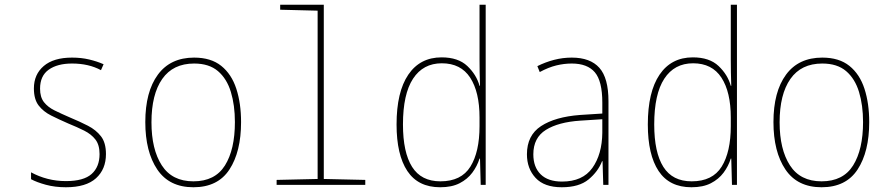

<svg xmlns="http://www.w3.org/2000/svg" viewBox="-20 -780 3750 810"><path d="M258 10Q212 10 173.5 -0.5Q135 -11 111 -24V-53Q144 -35 181 -25.5Q218 -16 258 -16Q333 -16 366.5 -46Q400 -76 400 -130Q400 -169 382.5 -191.5Q365 -214 335 -229Q305 -244 268 -259Q229 -276 196 -292.5Q163 -309 143 -335Q123 -361 123 -407Q123 -466 164.5 -501.5Q206 -537 284 -537Q323 -537 356.5 -529Q390 -521 417 -509L406 -484Q354 -512 284 -512Q222 -512 185.5 -486Q149 -460 149 -406Q149 -370 165.5 -349Q182 -328 210.5 -314Q239 -300 276 -284Q317 -267 351 -249.5Q385 -232 406 -205Q427 -178 427 -130Q427 -66 385 -28Q343 10 258 10Z M796 10Q694 10 643.5 -65Q593 -140 593 -265Q593 -393 646 -465Q699 -537 799 -537Q870 -537 913.5 -502Q957 -467 977 -405.5Q997 -344 997 -265Q997 -140 948 -65Q899 10 796 10ZM796 -15Q887 -15 929 -82Q971 -149 971 -265Q971 -336 954 -392Q937 -448 899.5 -480Q862 -512 799 -512Q710 -512 664.5 -447Q619 -382 619 -264Q619 -150 662.5 -82.5Q706 -15 796 -15Z M1147 0V-21L1320 -25V-735L1162 -739V-760H1346V-25L1521 -21V0Z M1837 10Q1744 10 1698.5 -58.5Q1653 -127 1653 -255Q1653 -392 1702.5 -465Q1752 -538 1843 -538Q1913 -538 1951.5 -501.5Q1990 -465 2003 -418H2005Q2003 -477 2003 -527V-760H2029V0H2008L2005 -111H2003Q1993 -79 1972.5 -51.5Q1952 -24 1919 -7Q1886 10 1837 10ZM1838 -15Q1926 -15 1964.5 -77Q2003 -139 2003 -248V-284Q2003 -392 1963.5 -452.5Q1924 -513 1844 -513Q1765 -513 1722.5 -448Q1680 -383 1680 -255Q1680 -137 1718.5 -76Q1757 -15 1838 -15Z M2350 10Q2276 10 2239.5 -29.5Q2203 -69 2203 -129Q2203 -209 2262.5 -248Q2322 -287 2427 -295L2521 -301V-347Q2521 -438 2489.5 -475Q2458 -512 2392 -512Q2360 -512 2327 -504Q2294 -496 2257 -476L2247 -501Q2281 -518 2317.5 -527.5Q2354 -537 2392 -537Q2470 -537 2508.5 -494Q2547 -451 2547 -353V0H2525L2522 -100H2520Q2503 -56 2463 -23Q2423 10 2350 10ZM2351 -14Q2438 -14 2479 -71.5Q2520 -129 2521 -220V-277L2428 -271Q2336 -265 2283 -232Q2230 -199 2230 -129Q2230 -75 2261 -44.5Q2292 -14 2351 -14Z M2897 10Q2804 10 2758.5 -58.5Q2713 -127 2713 -255Q2713 -392 2762.5 -465Q2812 -538 2903 -538Q2973 -538 3011.5 -501.5Q3050 -465 3063 -418H3065Q3063 -477 3063 -527V-760H3089V0H3068L3065 -111H3063Q3053 -79 3032.5 -51.5Q3012 -24 2979 -7Q2946 10 2897 10ZM2898 -15Q2986 -15 3024.5 -77Q3063 -139 3063 -248V-284Q3063 -392 3023.5 -452.5Q2984 -513 2904 -513Q2825 -513 2782.5 -448Q2740 -383 2740 -255Q2740 -137 2778.5 -76Q2817 -15 2898 -15Z M3446 10Q3344 10 3293.5 -65Q3243 -140 3243 -265Q3243 -393 3296 -465Q3349 -537 3449 -537Q3520 -537 3563.5 -502Q3607 -467 3627 -405.5Q3647 -344 3647 -265Q3647 -140 3598 -65Q3549 10 3446 10ZM3446 -15Q3537 -15 3579 -82Q3621 -149 3621 -265Q3621 -336 3604 -392Q3587 -448 3549.5 -480Q3512 -512 3449 -512Q3360 -512 3314.5 -447Q3269 -382 3269 -264Q3269 -150 3312.5 -82.5Q3356 -15 3446 -15Z"/></svg>

Font: Noto Sans Mono Condensed Thin
Style: Regular
Weight: 100
Width: 3
Designer: Monotype Design Team
Foundry: Monotype Imaging Inc.
Version: Version 2.014; ttfautohint (v1.8.4.7-5d5b)